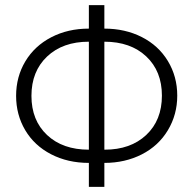

<svg xmlns="http://www.w3.org/2000/svg" viewBox="-20 -731 755 751"><path d="M388.2 -619.1Q469.7 -619.1 534.9 -585.9Q600.1 -552.7 636.7 -492.2Q673.3 -431.6 673.3 -356.9Q673.3 -282.7 636.7 -221.7Q600.1 -160.6 534.7 -127.2Q469.2 -93.8 388.2 -93.8V0H327.6V-93.8Q245.1 -93.8 179.7 -127.7Q114.3 -161.6 78.6 -221.9Q43 -282.2 43 -356Q43 -430.7 79.1 -491Q115.2 -551.3 180.4 -585.2Q245.6 -619.1 327.6 -619.1V-710.9H388.2ZM388.2 -567.9V-145.5H389.2Q490.7 -145.5 552 -203.1Q613.3 -260.7 613.3 -356.9Q613.3 -452.6 552 -510.3Q490.7 -567.9 388.2 -567.9ZM327.6 -567.9Q225.6 -567.9 164.3 -510Q103 -452.1 103 -356Q103 -260.3 164.1 -202.9Q225.1 -145.5 327.6 -145.5Z"/></svg>

Font: RobotoInd Light
Style: Regular
Weight: 300
Designer: Google
Version: Version 2.001151; 2014